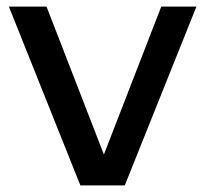

<svg xmlns="http://www.w3.org/2000/svg" viewBox="-20 -564 624 584"><path d="M224.5 0 7 -544H121.5L296 -94L470.5 -544H577.5L359.5 0Z"/></svg>

Font: Encode Sans SemiExpanded SemiExpanded Medium
Style: Regular
Weight: 500
Width: 6
Designer: Multiple Designers
Foundry: Impallari Type
Version: Version 3.000; ttfautohint (v1.8.3) -l 8 -r 50 -G 200 -x 14 